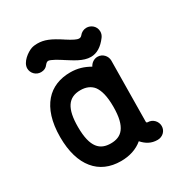

<svg xmlns="http://www.w3.org/2000/svg" viewBox="-168 -831 895 951"><g transform="rotate(-30 279.5 -356.0)"><path d="M250.5 -506.8C192.4 -506.8 141.1 -487.3 105.5 -445.8C69.8 -404.3 47.9 -341.3 47.9 -253.4C47.9 -170.9 67.4 -107.4 102.5 -64.9C137.2 -22 188 0 250.5 0C299.3 0 342.3 -13.7 375 -41.5C397 -16.6 423.3 -0.5 459 -0.5H460C487.3 -0.5 511.2 -21 511.2 -50.3C511.2 -77.1 489.3 -101.1 460.4 -101.1H460C458.5 -101.1 453.1 -101.6 453.1 -107.9L457 -455.6C457 -481.9 435.5 -506.3 406.7 -506.3C387.2 -506.3 369.6 -494.6 360.4 -476.6C325.7 -496.1 293 -506.8 250.5 -506.8ZM323.7 -374C340.8 -350.6 351.6 -314 351.6 -253.4C351.6 -193.4 341.3 -156.2 323.7 -132.8C306.2 -109.4 280.3 -101.1 250.5 -101.1C220.7 -101.1 194.8 -109.4 177.2 -132.8C159.7 -155.8 149.4 -193.4 149.4 -253.4C149.4 -357.4 180.2 -405.3 250.5 -405.3C283.2 -405.3 307.6 -394 323.7 -374ZM167 -599.1C173.3 -606.9 179.2 -610.8 185.5 -610.8C198.7 -610.8 234.9 -588.4 253.9 -576.2L254.4 -575.7C294.4 -550.8 335.4 -521.5 379.4 -521.5C413.1 -521.5 443.8 -540 471.7 -577.6C478.5 -586.9 481.9 -596.7 481.9 -607.9C481.9 -638.7 456.1 -658.2 431.2 -658.2C415 -658.2 400.4 -650.9 390.1 -637.7C385.7 -632.3 380.4 -629.9 374 -629.9C367.7 -629.9 359.9 -632.3 350.1 -637.2C339.8 -642.1 326.2 -649.9 309.1 -661.1L308.6 -661.6C252.4 -698.2 220.7 -711.9 180.7 -711.9C168.9 -711.9 157.2 -710.4 147 -707C121.1 -697.8 76.7 -666 76.7 -629.9C76.7 -603 98.6 -579.6 127.4 -579.6C144.5 -579.6 157.7 -585.9 167 -599.1Z"/></g></svg>

Font: LOB TGL 0-17
Style: Regular
Weight: 400
Designer: Peter Wiegel + adaptations and expanded glyphset by Studio LOB
Foundry: Peter Wiegel + adaptations and expanded glyphset by Studio LOB
Version: Version 1.003;Glyphs 3.1.2 (3151)